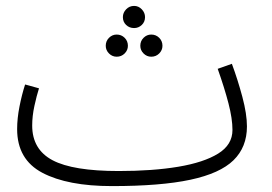

<svg xmlns="http://www.w3.org/2000/svg" viewBox="-20 -609 922 650"><path d="M359 21Q209 21 123.5 -24Q38 -69 38 -172Q38 -208 46 -248.5Q54 -289 65 -323L112 -310Q104 -285 96.5 -250.5Q89 -216 89 -184Q89 -103 158 -66.5Q227 -30 382 -30Q497 -30 583.5 -44.5Q670 -59 718.5 -89Q767 -119 767 -169Q767 -207 753.5 -259Q740 -311 717 -376L765 -393Q785 -339 800.5 -281Q816 -223 816 -181Q816 -111 770.5 -66.5Q725 -22 624.5 -0.5Q524 21 359 21ZM434 -514Q418 -514 407 -524.5Q396 -535 396 -551Q396 -566 407 -577.5Q418 -589 434 -589Q449 -589 460 -577.5Q471 -566 471 -551Q471 -535 460 -524.5Q449 -514 434 -514ZM375 -417Q360 -417 349 -428Q338 -439 338 -454Q338 -470 349 -481Q360 -492 375 -492Q391 -492 402 -481Q413 -470 413 -454Q413 -439 402 -428Q391 -417 375 -417ZM492 -417Q477 -417 466 -428Q455 -439 455 -454Q455 -470 466 -481Q477 -492 492 -492Q508 -492 519 -481Q530 -470 530 -454Q530 -439 519 -428Q508 -417 492 -417Z"/></svg>

Font: Noto Sans Arabic SemCond Light
Style: Regular
Weight: 300
Width: 4
Designer: Monotype Design Team, Nadine Chahine, Nizar Qandah and Khaled Hosny
Foundry: Monotype Imaging Inc.
Version: Version 2.012; ttfautohint (v1.8.4.7-5d5b)